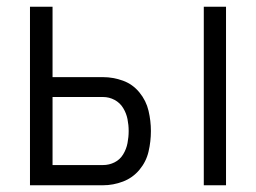

<svg xmlns="http://www.w3.org/2000/svg" viewBox="-20 -550 760 570"><path d="M585 0H651V-530H585ZM69 0H286Q316 0 345 -11Q374 -22 394 -46Q414 -70 421 -100Q428 -130 428 -161Q428 -191 421 -221Q414 -251 394 -275.5Q374 -300 345 -310.5Q316 -321 286 -321H136V-530H69ZM136 -60V-262H286Q304 -262 320 -253.5Q336 -245 345.5 -229.5Q355 -214 358.5 -196.5Q362 -179 362 -161Q362 -143 358.5 -125Q355 -107 345.5 -91.5Q336 -76 320 -68Q304 -60 286 -60Z"/></svg>

Font: Iosevka Sparkle Light
Style: Regular
Weight: 300
Designer: Belleve Invis
Foundry: Belleve Invis
Version: Version 4.5.0; ttfautohint (v1.8.3)